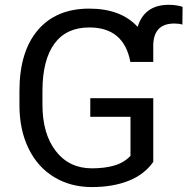

<svg xmlns="http://www.w3.org/2000/svg" viewBox="-20 -756 768 786"><path d="M607.4 -93.3Q571.3 -41.5 506.6 -15.9Q441.9 9.8 356 9.8Q269 9.8 201.7 -31Q134.3 -71.8 97.4 -147Q60.5 -222.2 59.6 -321.3V-383.3Q59.6 -543.9 134.5 -632.3Q209.5 -720.7 345.2 -720.7Q475.1 -720.7 543.5 -646Q571.3 -736.3 670.9 -736.3Q702.6 -736.3 727.5 -728L726.6 -655.3Q713.4 -659.7 693.8 -659.7Q609.9 -659.7 607.4 -572.8V-502.4H513.7Q487.3 -643.6 345.7 -643.6Q251.5 -643.6 202.9 -577.4Q154.3 -511.2 153.8 -385.7V-327.6Q153.8 -208 208.5 -137.5Q263.2 -66.9 356.4 -66.9Q409.2 -66.9 448.7 -78.6Q488.3 -90.3 514.2 -118.2V-277.8H349.6V-354H607.4Z"/></svg>

Font: Roboto
Style: Regular
Weight: 400
Designer: Google
Version: Version 2.134; 2016; ttfautohint (v1.6)